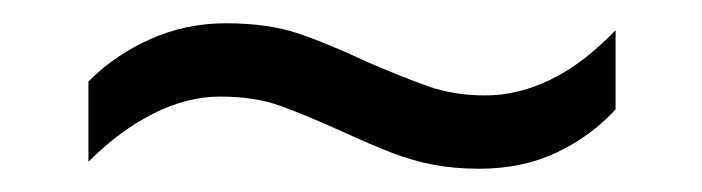

<svg xmlns="http://www.w3.org/2000/svg" viewBox="-20 -403 603 165"><path d="M56 -333Q79 -356 109.5 -369.5Q140 -383 174 -383Q210 -383 235.5 -374.5Q261 -366 295 -350Q325 -337 347.5 -329Q370 -321 397 -321Q425 -321 453 -334.5Q481 -348 509 -377V-309Q488 -286 458.5 -272Q429 -258 392 -258Q370 -258 352 -261.5Q334 -265 316 -272Q298 -279 274 -290Q243 -304 221 -312Q199 -320 169 -320Q141 -320 112 -305.5Q83 -291 56 -264V-333Z"/></svg>

Font: odia115
Style: Regular
Weight: 400
Designer: Amélie Bonet and Sol Matas
Foundry: Google LLC
Version: Version 2.003